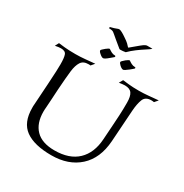

<svg xmlns="http://www.w3.org/2000/svg" viewBox="-219 -1133 1267 1325"><g transform="rotate(30 415.0 -470.0)"><path d="M349 -964Q356 -964 371.5 -956Q387 -948 404 -936Q433 -917 443.5 -906.5Q454 -896 462 -887Q465 -883 468 -887Q510 -921 528.5 -937.5Q547 -954 565 -961Q567 -962 572.5 -962Q578 -962 585 -962Q594 -962 603.5 -962Q613 -962 614 -961Q601 -950 575 -933.5Q549 -917 520 -895.5Q491 -874 466 -849Q456 -847 445 -846Q434 -845 426 -845Q419 -845 418 -846L362 -892Q347 -905 335.5 -914.5Q324 -924 320 -927Q313 -932 301 -933.5Q289 -935 282 -935L285 -945Q295 -947 313 -952.5Q331 -958 342 -963Q344 -964 349 -964ZM351 -735Q340 -735 323 -750Q307 -763 307 -772Q307 -778 333 -799Q353 -814 357 -814Q362 -814 367 -809Q372 -806 376 -803.5Q380 -801 384 -799Q397 -792 413 -792Q418 -792 418 -788Q419 -784 416 -781L390 -759Q362 -735 351 -735ZM510 -735Q499 -735 482 -750Q467 -764 467 -772Q467 -778 492 -799Q512 -814 517 -814Q521 -814 526 -809Q531 -806 535 -803.5Q539 -801 543 -799Q556 -792 572 -792Q577 -792 578 -788Q578 -784 575 -781Q573 -779 566.5 -773.5Q560 -768 549 -759Q519 -735 510 -735ZM376 24Q240 24 169.5 -26.5Q99 -77 99 -194Q99 -201 99 -208Q99 -215 100 -222Q107 -330 111 -394Q115 -458 116.5 -493.5Q118 -529 118 -551Q118 -604 109.5 -626.5Q101 -649 66 -649Q49 -649 20 -643L36 -673Q51 -671 85 -667.5Q119 -664 171 -664Q209 -664 249.5 -668Q290 -672 324 -675L301 -648Q297 -649 293 -649Q289 -649 285 -649Q244 -649 226.5 -621.5Q209 -594 203 -546Q200 -522 196.5 -481Q193 -440 190 -394.5Q187 -349 185 -309Q183 -269 181 -247Q180 -237 179.5 -228Q179 -219 179 -210Q179 -118 228.5 -67Q278 -16 378 -16Q496 -16 561 -78Q626 -140 633 -253Q638 -328 641 -373.5Q644 -419 645.5 -448Q647 -477 647.5 -500Q648 -523 648 -552Q648 -602 632 -625Q616 -648 576 -648Q566 -648 555 -646.5Q544 -645 530 -643L547 -673Q564 -671 596.5 -667.5Q629 -664 677 -664Q713 -664 754.5 -668Q796 -672 830 -675L807 -648Q801 -649 796 -649.5Q791 -650 786 -650Q739 -650 725 -614.5Q711 -579 707 -522L690 -269Q680 -128 596 -52Q512 24 376 24Z"/></g></svg>

Font: Luxurious Roman
Style: Regular
Weight: 400
Designer: Robert E. Leuschke
Foundry: Robert E. Leuschke
Version: Version 1.010; ttfautohint (v1.8.3)